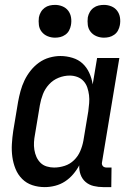

<svg xmlns="http://www.w3.org/2000/svg" viewBox="-20 -757 540 785"><path d="M163 8Q136 8 112 0Q88 -8 70.5 -25.5Q53 -43 43.5 -66.5Q34 -90 30.5 -115.5Q27 -141 28.5 -167.5Q30 -194 34 -221L54 -341Q58 -363 64 -385Q70 -407 80 -428Q90 -449 105 -468Q120 -487 139.5 -501Q159 -515 182 -521.5Q205 -528 227 -528Q252 -528 276.5 -520.5Q301 -513 318 -497Q335 -481 345 -459Q355 -437 359 -412L377 -520H468L397 -93Q396 -89 397 -85Q398 -81 400.5 -78Q403 -75 407 -73.5Q411 -72 416 -72H436L435 8H402Q382 8 363 3.5Q344 -1 330 -13Q316 -25 309.5 -43Q303 -61 304 -81Q294 -62 279 -44.5Q264 -27 245.5 -15Q227 -3 205.5 2.5Q184 8 163 8ZM201 -72Q223 -72 244.5 -79Q266 -86 282.5 -102Q299 -118 308 -139Q317 -160 321 -182L341 -302Q343 -318 344.5 -335Q346 -352 344 -368Q342 -384 337 -399Q332 -414 321.5 -425.5Q311 -437 296 -442.5Q281 -448 265 -448Q242 -448 219.5 -439Q197 -430 180.5 -412Q164 -394 155.5 -372Q147 -350 143 -327L123 -207Q120 -192 119 -176Q118 -160 120.5 -144.5Q123 -129 129 -115.5Q135 -102 145.5 -91.5Q156 -81 171 -76.5Q186 -72 201 -72ZM405 -603Q389 -603 374.5 -609Q360 -615 350.5 -627Q341 -639 339 -654.5Q337 -670 339 -686Q341 -697 347 -707.5Q353 -718 362.5 -725Q372 -732 383 -734.5Q394 -737 405 -737Q421 -737 435.5 -731Q450 -725 459 -713Q468 -701 470.5 -685.5Q473 -670 470 -654Q468 -643 462.5 -632.5Q457 -622 447 -615Q437 -608 426.5 -605.5Q416 -603 405 -603ZM205 -603Q189 -603 174.5 -609Q160 -615 150.5 -627Q141 -639 139 -654.5Q137 -670 139 -686Q141 -697 147 -707.5Q153 -718 162.5 -725Q172 -732 183 -734.5Q194 -737 205 -737Q221 -737 235.5 -731Q250 -725 259 -713Q268 -701 270.5 -685.5Q273 -670 270 -654Q268 -643 262.5 -632.5Q257 -622 247 -615Q237 -608 226.5 -605.5Q216 -603 205 -603Z"/></svg>

Font: Iosevka Term Curly Medium
Style: Italic
Weight: 500
Italic angle: -9°
Designer: Belleve Invis
Foundry: Belleve Invis
Version: Version 32.3.0